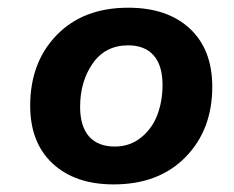

<svg xmlns="http://www.w3.org/2000/svg" viewBox="-20 -590 614 503"><path d="M277.8 -106.9Q176.8 -106.9 117.9 -161.6Q59.1 -216.3 59.1 -313Q59.1 -426.8 128.7 -498.3Q198.2 -569.8 315.9 -569.8Q418.5 -569.8 477.3 -515.1Q536.1 -460.4 536.1 -362.8Q536.1 -250 466.1 -178.5Q396 -106.9 277.8 -106.9ZM280.8 -206.1Q320.3 -206.1 349.6 -229.7Q378.9 -253.4 392.3 -289.3Q405.8 -325.2 405.8 -367.2Q405.8 -418.5 382.6 -444.8Q359.4 -471.2 315.9 -471.2Q255.9 -471.2 222.9 -423.8Q189.9 -376.5 189.9 -310.1Q189.9 -259.3 213.1 -232.7Q236.3 -206.1 280.8 -206.1Z"/></svg>

Font: FiraGO SemiBold
Style: Italic
Weight: 600
Italic angle: -8°
Designer: bBox Type GmbH
Foundry: bBox Type GmbH
Version: Version 1.001;PS 001.001;hotconv 1.0.88;makeotf.lib2.5.64775